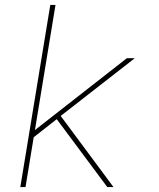

<svg xmlns="http://www.w3.org/2000/svg" viewBox="-20 -755 640 775"><path d="M62 0 183 -735H204L121 -230L492 -520H524L225 -287L438 0H413L209 -274L116 -201L83 0Z"/></svg>

Font: Iosevka Aile Thin Oblique
Style: Regular
Weight: 100
Italic angle: -9°
Designer: Belleve Invis
Foundry: Belleve Invis
Version: Version 31.1.0; ttfautohint (v1.8.4)